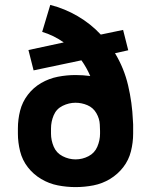

<svg xmlns="http://www.w3.org/2000/svg" viewBox="-20 -755 616 783"><path d="M288 8Q325 8 361 1Q397 -6 428.5 -25Q460 -44 482.5 -73Q505 -102 514 -138Q523 -174 523 -210V-231Q523 -239 523 -247.5Q523 -256 522 -264Q519 -336 502.5 -406.5Q486 -477 449 -538L503 -550L482 -633L391 -614Q350 -658 297 -689Q244 -720 185 -735L152 -625Q199 -611 240 -582L96 -551L117 -468L312 -509Q333 -480 348 -445Q333 -447 318 -448Q303 -449 288 -449Q252 -449 216 -442Q180 -435 148 -416.5Q116 -398 93.5 -368.5Q71 -339 62 -303.5Q53 -268 53 -231V-210Q53 -174 62 -138Q71 -102 93.5 -73Q116 -44 148 -25Q180 -6 216 1Q252 8 288 8ZM288 -105Q261 -105 235.5 -118Q210 -131 199 -157Q188 -183 188 -210V-231Q188 -259 199 -285Q210 -311 235.5 -323.5Q261 -336 288 -336Q313 -336 336.5 -326Q360 -316 373 -293.5Q386 -271 387 -247Q388 -234 388 -221V-210Q388 -183 377 -157Q366 -131 341 -118Q316 -105 288 -105Z"/></svg>

Font: Iosevka Sparkle Extrabold
Style: Regular
Weight: 800
Designer: Belleve Invis
Foundry: Belleve Invis
Version: Version 4.5.0; ttfautohint (v1.8.3)